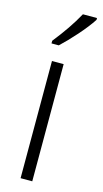

<svg xmlns="http://www.w3.org/2000/svg" viewBox="-120 -804 450 842"><g transform="rotate(15 105.0 -382.5)"><path d="M210 -757V-765H146C119 -716 88 -671 46 -618V-606H79C119 -643 181 -711 210 -757ZM121 0V-532H68V0Z"/></g></svg>

Font: Noto Sans Gujarati ExtraCondensed Light
Style: Regular
Weight: 300
Width: 2
Designer: Jelle Bosma - Monotype Design Team, Universal Thirst
Foundry: Monotype Imaging Inc.
Version: Version 2.106